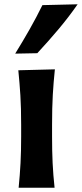

<svg xmlns="http://www.w3.org/2000/svg" viewBox="-20 -875 382 895"><path d="M66.9 0Q72.8 -59.6 75.7 -115Q78.6 -170.4 78.6 -238.3V-293Q78.6 -372.6 75 -430.4Q71.3 -488.3 65.4 -547.4L235.8 -551.8Q229.5 -491.7 226.1 -432.9Q222.7 -374 222.7 -293V-238.3Q222.7 -170.4 225.3 -115Q228 -59.6 234.4 0ZM50.8 -625Q85.9 -681.6 117.9 -738Q149.9 -794.4 177.7 -851.1L341.8 -855Q300.8 -795.9 252.9 -739Q205.1 -682.1 153.8 -627Z"/></svg>

Font: Pinar-FD SemiBold
Style: Regular
Weight: 600
Designer: Amin Abedi
Version: Version 2.000